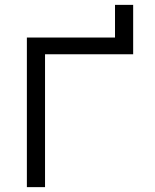

<svg xmlns="http://www.w3.org/2000/svg" viewBox="-20 -773 640 793"><path d="M455 -753V-618H530V-753ZM91 0V-618H530V-549H114L166 -601V0Z"/></svg>

Font: Victor Mono
Style: Regular
Weight: 400
Monospace: yes
Designer: Rune Bjørnerås
Version: Version 1.561;gftools[0.9.30]